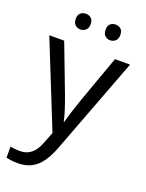

<svg xmlns="http://www.w3.org/2000/svg" viewBox="-176 -814 862 1137"><g transform="rotate(20 255.0 -245.0)"><path d="M1 -536H95L211 -231Q221 -204 229.5 -179Q238 -154 245 -130.5Q252 -107 256 -85H260Q266 -110 279 -150.5Q292 -191 306 -232L415 -536H510L279 74Q260 124 234.5 161.5Q209 199 172.5 219.5Q136 240 84 240Q60 240 42 237.5Q24 235 11 232V162Q22 164 37.5 166Q53 168 70 168Q101 168 123.5 156.5Q146 145 162 123.5Q178 102 189 73L217 2ZM115 -681Q115 -707 129 -718.5Q143 -730 162 -730Q181 -730 195 -718.5Q209 -707 209 -681Q209 -656 195 -643.5Q181 -631 162 -631Q143 -631 129 -643.5Q115 -656 115 -681ZM303 -681Q303 -707 316.5 -718.5Q330 -730 349 -730Q368 -730 382 -718.5Q396 -707 396 -681Q396 -656 382 -643.5Q368 -631 349 -631Q330 -631 316.5 -643.5Q303 -656 303 -681Z"/></g></svg>

Font: Noto Sans Lao UI
Style: Regular
Weight: 400
Designer: Monotype Design Team
Foundry: Monotype Imaging Inc.
Version: Version 2.000